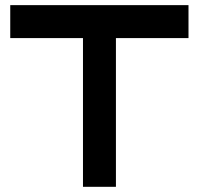

<svg xmlns="http://www.w3.org/2000/svg" viewBox="-20 -720 766 740"><path d="M706.5 -573.2H426.8V0H299.8V-573.2H19.5V-700.2H706.5Z"/></svg>

Font: Audiowide
Style: Regular
Weight: 400
Version: Version 1.003